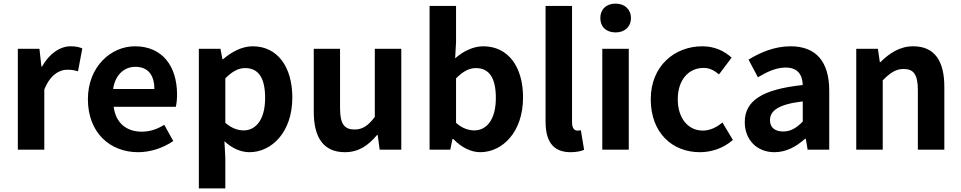

<svg xmlns="http://www.w3.org/2000/svg" viewBox="-20 -831 5336 1066"><path d="M79 0H226V-334C258 -415 310 -444 353 -444C377 -444 393 -441 413 -435L437 -562C421 -569 403 -574 372 -574C314 -574 254 -534 213 -461H210L199 -560H79Z M747 14C816 14 887 -10 942 -48L892 -138C851 -113 812 -100 767 -100C683 -100 623 -147 611 -238H956C960 -252 963 -279 963 -306C963 -462 883 -574 729 -574C596 -574 468 -461 468 -280C468 -95 590 14 747 14ZM608 -337C620 -418 672 -460 731 -460C804 -460 837 -412 837 -337Z M1084 215H1231V44L1226 -47C1268 -8 1316 14 1365 14C1488 14 1603 -97 1603 -289C1603 -461 1520 -574 1383 -574C1322 -574 1265 -542 1218 -502H1215L1204 -560H1084ZM1333 -107C1302 -107 1267 -118 1231 -149V-396C1269 -434 1303 -453 1341 -453C1418 -453 1452 -394 1452 -287C1452 -165 1399 -107 1333 -107Z M1895 14C1972 14 2025 -24 2073 -81H2077L2088 0H2208V-560H2061V-182C2023 -132 1993 -112 1948 -112C1893 -112 1868 -142 1868 -229V-560H1722V-211C1722 -70 1774 14 1895 14Z M2646 14C2769 14 2884 -97 2884 -290C2884 -461 2801 -574 2663 -574C2608 -574 2552 -547 2507 -507L2512 -597V-798H2365V0H2480L2492 -59H2497C2542 -12 2596 14 2646 14ZM2614 -107C2583 -107 2546 -118 2512 -149V-396C2550 -434 2584 -453 2622 -453C2699 -453 2733 -394 2733 -287C2733 -165 2680 -107 2614 -107Z M3148 14C3182 14 3206 8 3223 1L3205 -108C3195 -106 3191 -106 3185 -106C3171 -106 3156 -117 3156 -151V-798H3009V-157C3009 -53 3045 14 3148 14Z M3324 0H3471V-560H3324ZM3398 -651C3448 -651 3483 -682 3483 -731C3483 -779 3448 -811 3398 -811C3346 -811 3313 -779 3313 -731C3313 -682 3346 -651 3398 -651Z M3866 14C3928 14 3996 -7 4049 -54L3991 -151C3960 -125 3923 -106 3882 -106C3801 -106 3743 -174 3743 -280C3743 -385 3801 -454 3887 -454C3918 -454 3944 -441 3972 -418L4042 -511C4001 -548 3948 -574 3879 -574C3727 -574 3593 -466 3593 -280C3593 -94 3712 14 3866 14Z M4280 14C4345 14 4401 -17 4449 -60H4454L4464 0H4584V-327C4584 -489 4511 -574 4369 -574C4281 -574 4201 -540 4136 -500L4188 -402C4240 -433 4290 -456 4342 -456C4411 -456 4435 -414 4437 -359C4212 -335 4115 -272 4115 -153C4115 -57 4180 14 4280 14ZM4329 -101C4286 -101 4255 -120 4255 -164C4255 -215 4300 -252 4437 -268V-156C4402 -121 4371 -101 4329 -101Z M4734 0H4881V-385C4922 -426 4952 -448 4997 -448C5052 -448 5076 -418 5076 -331V0H5223V-349C5223 -490 5171 -574 5050 -574C4974 -574 4917 -534 4868 -486H4865L4854 -560H4734Z"/></svg>

Font: Source Han Sans KR
Style: Bold
Weight: 700
Designer: Ryoko NISHIZUKA 西塚涼子 (kana, bopomofo & ideographs); Paul D. Hunt (Latin, Greek & Cyrillic); Sandoll Communications 산돌커뮤니
Foundry: Adobe
Version: Version 2.004;hotconv 1.0.118;makeotfexe 2.5.65603